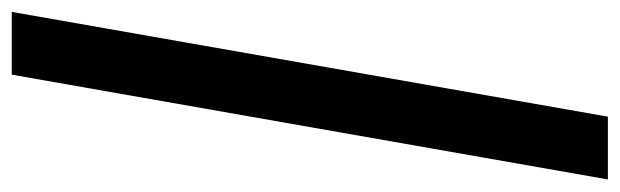

<svg xmlns="http://www.w3.org/2000/svg" viewBox="-396 -450 1018 315"><g transform="rotate(-90 112.5 -293.0)"><path d="M78.1 195.8H-24.9L147 -782.2H250Z"/></g></svg>

Font: Creato Display
Style: Bold Italic
Weight: 700
Italic angle: -10°
Version: Version 1.000